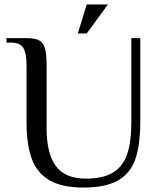

<svg xmlns="http://www.w3.org/2000/svg" viewBox="-20 -831 727 861"><path d="M99 -285V-540Q99 -591 85 -615.5Q71 -640 29 -640H9V-660H99Q136 -660 154.5 -650.5Q173 -641 181 -616Q189 -591 189 -540V-255Q189 -144 230 -87Q271 -30 366 -30Q442 -30 486.5 -57Q531 -84 550 -139Q569 -194 569 -285V-660H609V-285Q609 -181 587 -117.5Q565 -54 509.5 -22Q454 10 354 10Q258 10 202 -22.5Q146 -55 122.5 -119Q99 -183 99 -285ZM329 -681 369 -811H464L369 -681Z"/></svg>

Font: Philosopher
Style: Regular
Weight: 400
Designer: Jovanny Lemonad
Foundry: Jovanny Lemonad
Version: Version 2.000